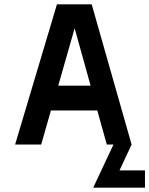

<svg xmlns="http://www.w3.org/2000/svg" viewBox="-20 -670 692 890"><path d="M590 0 405 -650H244L50 0H171L216 -158H431L475 0H506L412 200H652V120H534ZM250 -273 326 -539 400 -273Z"/></svg>

Font: Grotesk 03
Style: Bold
Weight: 500
Designer: Frank Adebiaye, contributions by Jérémy Landes, Ariel Martín Pérez
Foundry: Velvetyne Type Foundry
Version: Version 3.000;Glyphs 3.1.2 (3150)